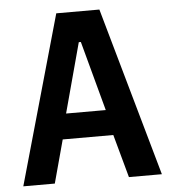

<svg xmlns="http://www.w3.org/2000/svg" viewBox="-51 -744 702 791"><g transform="rotate(-5 300.0 -349.0)"><path d="M586.6 0 389.2 -698.2H210.9L13.5 0H143.8L192.1 -178.3H401.3L450.3 0ZM215.2 -283.4 293 -571.7H301.5L379.3 -283.4Z"/></g></svg>

Font: Margiela Mono SemiBold
Style: Regular
Weight: 600
Designer: Mike Abbink, Paul van der Laan, Pieter van Rosmalen
Foundry: Bold Monday
Version: Version 2.003 2021